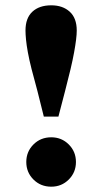

<svg xmlns="http://www.w3.org/2000/svg" viewBox="-20 -688 385 723"><path d="M173 15Q133 15 106 -12Q79 -39 79 -78Q79 -117 106 -144Q133 -171 173 -171Q212 -171 239 -144Q266 -117 266 -78Q266 -39 239 -12Q212 15 173 15ZM173 -668Q216 -668 242.5 -644Q269 -620 269 -573Q269 -559 266.5 -538.5Q264 -518 259 -490.5Q254 -463 245.5 -427Q237 -391 225 -345L200 -249H145L121 -345Q108 -392 99 -427.5Q90 -463 85 -490.5Q80 -518 78 -538.5Q76 -559 76 -573Q76 -620 102 -644Q128 -668 173 -668Z"/></svg>

Font: Source Serif 4 18pt
Style: Bold
Weight: 700
Designer: Frank Grießhammer
Foundry: Adobe Systems Incorporated
Version: Version 4.004;hotconv 1.0.116;makeotfexe 2.5.65601